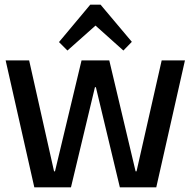

<svg xmlns="http://www.w3.org/2000/svg" viewBox="-20 -797 812 817"><path d="M4 -540H104L210 -68H214L327 -540H445L557 -68H561L668 -540H767L645 0H490L388 -426H384L282 0H126ZM231 -618 364 -777H408L541 -619L505 -582L362 -710H411L267 -582Z"/></svg>

Font: Pathway Extreme SemiCondensed Medium
Style: Regular
Weight: 500
Width: 4
Version: Version 1.001;gftools[0.9.26]